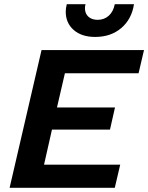

<svg xmlns="http://www.w3.org/2000/svg" viewBox="-20 -900 710 920"><path d="M622 -880Q611 -808 561 -765.5Q511 -723 436 -723Q371 -723 333 -756.5Q295 -790 295 -844Q295 -860 300 -880H390Q387 -871 387 -861Q387 -835 403.5 -820Q420 -805 448 -805Q479 -805 501 -824.5Q523 -844 530 -880ZM26 0 179 -660H670L644 -549H291L253 -385H531L507 -279H229L191 -111H556L530 0Z"/></svg>

Font: Elaine Sans SemiBold
Style: Italic
Weight: 600
Italic angle: -13°
Designer: Wei Huang
Foundry: Wei Huang
Version: Version 2.001;December 24, 2019;FontCreator 12.0.0.2547 64-b